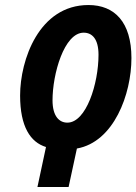

<svg xmlns="http://www.w3.org/2000/svg" viewBox="-20 -744 543 764"><path d="M163 -159 129 0H253L286 -153C433 -179 503 -369 503 -513C503 -656 436 -724 332 -724C135 -724 60 -505 60 -364C60 -240 101 -178 163 -159ZM248 -256C216 -256 189 -281 189 -345C189 -449 235 -614 313 -614C346 -614 372 -590 372 -526C372 -411 323 -256 248 -256Z"/></svg>

Font: Noto Sans ExtraCondensed
Style: Bold Italic
Weight: 700
Width: 2
Italic angle: -12°
Designer: Monotype Design Team
Foundry: Monotype Imaging Inc.
Version: Version 2.013